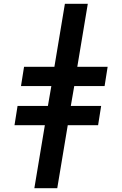

<svg xmlns="http://www.w3.org/2000/svg" viewBox="-20 -843 640 1006"><path d="M160 143 215 -187H56L72 -288H231L249 -392H90L106 -493H265L320 -823H440L385 -493H544L528 -392H369L351 -288H510L494 -187H335L280 143Z"/></svg>

Font: Iosevka SS04 Extended
Style: Bold Italic
Weight: 700
Width: 7
Italic angle: -9°
Monospace: yes
Designer: Belleve Invis
Foundry: Belleve Invis
Version: Version 19.0.0; ttfautohint (v1.8.4)